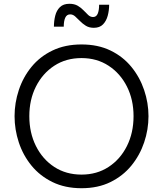

<svg xmlns="http://www.w3.org/2000/svg" viewBox="-20 -985 861 1015"><path d="M476 -838Q451 -838 433.5 -849Q416 -860 402.5 -874Q389 -888 377 -898.5Q365 -909 351 -909Q333 -909 325 -891.5Q317 -874 317 -844H265Q265 -874 272 -902Q279 -930 297 -947.5Q315 -965 347 -965Q373 -965 391 -954.5Q409 -944 422 -930Q435 -916 446.5 -905.5Q458 -895 472 -895Q489 -895 496.5 -912.5Q504 -930 504 -960H557Q557 -930 549.5 -902Q542 -874 524.5 -856Q507 -838 476 -838ZM411 10Q324 10 257.5 -22.5Q191 -55 146.5 -109.5Q102 -164 79.5 -232Q57 -300 57 -371Q57 -441 79.5 -509Q102 -577 146.5 -631.5Q191 -686 257.5 -718Q324 -750 411 -750Q498 -750 564 -718Q630 -686 674.5 -631.5Q719 -577 742 -509Q765 -441 765 -371Q765 -300 742 -232Q719 -164 674.5 -109.5Q630 -55 564 -22.5Q498 10 411 10ZM411 -62Q492 -62 554 -102.5Q616 -143 651 -213Q686 -283 686 -371Q686 -458 651 -527.5Q616 -597 554 -637.5Q492 -678 411 -678Q329 -678 267 -637.5Q205 -597 170 -527.5Q135 -458 135 -371Q135 -283 170 -213Q205 -143 267 -102.5Q329 -62 411 -62Z"/></svg>

Font: Be Vietnam Pro Light
Style: Regular
Weight: 300
Designer: Lam Bao, Tony Le, Vietanh Nguyen
Foundry: Yellow Type Foundry
Version: Version 1.002; ttfautohint (v1.8.3)